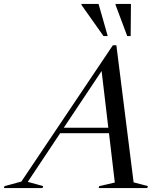

<svg xmlns="http://www.w3.org/2000/svg" viewBox="-102 -955 822 975"><path d="M576.5 -29 649 -10 646 0H399L402 -10L481 -28L451.5 -278.5H203.5L39 -31.5L117 -10L114 0H-82L-79 -10L6.5 -33L471 -725H489ZM222 -306.5H448L414 -594.5ZM445 -772H423.5L311 -931L312.5 -935H398.5ZM561.5 -772H544L484.5 -931L485.5 -935H563Z"/></svg>

Font: Newsreader Display
Style: Italic
Weight: 400
Italic angle: -17°
Designer: Hugues Gentile
Foundry: Production Type
Version: Version 1.001